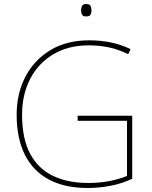

<svg xmlns="http://www.w3.org/2000/svg" viewBox="-20 -927 760 957"><path d="M367 -350H639V-36Q591 -13 533.5 -1.5Q476 10 417 10Q302 10 223 -32.5Q144 -75 103.5 -156.5Q63 -238 63 -355Q63 -461 106.5 -544.5Q150 -628 231 -677Q312 -726 424 -726Q481 -726 532.5 -715.5Q584 -705 631 -682L619 -657Q568 -682 519.5 -691.5Q471 -701 423 -701Q320 -701 245 -656Q170 -611 130 -533Q90 -455 90 -356Q90 -235 130.5 -160Q171 -85 245 -50Q319 -15 419 -15Q477 -15 525.5 -24.5Q574 -34 613 -50V-325H367ZM409 -907Q427 -907 431.5 -897.5Q436 -888 436 -876Q436 -863 431.5 -854Q427 -845 409 -845Q394 -845 389 -854Q384 -863 384 -876Q384 -888 389 -897.5Q394 -907 409 -907Z"/></svg>

Font: Noto Sans Thai Thin
Style: Regular
Weight: 250
Designer: Monotype Design Team
Foundry: Monotype Imaging Inc.
Version: Version 2.001